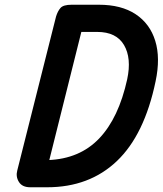

<svg xmlns="http://www.w3.org/2000/svg" viewBox="-20 -792 688 812"><path d="M108 0Q74 0 60 -22.5Q46 -45 53 -71L217 -722Q224 -745 236 -758.5Q248 -772 283 -772Q319 -772 332 -753.5Q345 -735 334 -697L172 -49Q167 -33 155 -16.5Q143 0 108 0ZM179 0H108L144 -114L183 -115Q317 -120 399.5 -206.5Q482 -293 518 -457Q537 -546 504.5 -601.5Q472 -657 391 -657H263L283 -772H398Q493 -772 553.5 -732Q614 -692 636.5 -619.5Q659 -547 638 -448Q591 -222 474.5 -111Q358 0 179 0Z"/></svg>

Font: Edu TAS Beginner
Style: Bold
Weight: 700
Version: Version 1.003